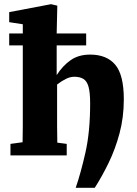

<svg xmlns="http://www.w3.org/2000/svg" viewBox="-20 -743 653 918"><path d="M30 0V-55L88 -63Q89 -100 89 -140Q89 -180 89 -213V-526H24V-583H89V-627L24 -637V-685L224 -723L254 -716L251 -583H392V-526H251V-384Q280 -429 318 -455.5Q356 -482 411 -482Q490 -482 531 -433.5Q572 -385 572 -268Q572 -182 551.5 -105.5Q531 -29 499 36.5Q467 102 433 155H342Q367 82 389 -16Q411 -114 411 -248Q411 -300 403.5 -327.5Q396 -355 379 -365.5Q362 -376 335 -376Q316 -376 295.5 -366Q275 -356 253 -339V-213Q253 -180 253 -139.5Q253 -99 254 -61L299 -55V0Z"/></svg>

Font: Source Serif 4 SmText
Style: Bold
Weight: 700
Designer: Frank Grießhammer
Foundry: Adobe
Version: Version 4.005;hotconv 1.1.0;makeotfexe 2.6.0